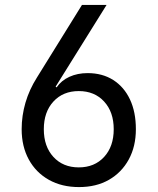

<svg xmlns="http://www.w3.org/2000/svg" viewBox="-20 -750 640 780"><path d="M301 10Q231 10 178.5 -19.5Q126 -49 97 -102Q68 -155 68 -225Q68 -280 83.5 -333Q99 -386 130 -435L313 -730H413L206 -398L210 -395Q229 -423 262 -438Q295 -453 336 -453Q396 -453 440 -425Q484 -397 508 -346Q532 -295 532 -225Q532 -155 503 -102Q474 -49 422.5 -19.5Q371 10 301 10ZM300 -70Q364 -70 403 -112.5Q442 -155 442 -225Q442 -295 403 -337.5Q364 -380 300 -380Q236 -380 197 -337.5Q158 -295 158 -225Q158 -155 197 -112.5Q236 -70 300 -70Z"/></svg>

Font: JetBrains Mono Zero
Style: Regular-Zero
Weight: 400
Designer: Philipp Nurullin, Konstantin Bulenkov
Foundry: JetBrains
Version: Version 2.211